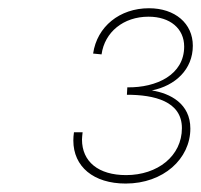

<svg xmlns="http://www.w3.org/2000/svg" viewBox="-20 -930 488 466"><path d="M285 -484.5C376.5 -484.5 442 -544.5 442 -618C442 -678.5 393 -703.5 348.5 -710.5C405.5 -722 448 -761.5 448 -819C448 -873 405 -910 341.5 -910C270.5 -910 215.5 -865.5 206 -800L226.5 -798C234 -852 279.5 -889.5 340.5 -889.5C393 -889.5 427 -860.5 427 -817C427 -748.5 360 -717 289 -718L288 -700C354 -700 421.5 -684.5 421.5 -619C421.5 -551.5 362.5 -505 286 -505C219 -505 179 -537.5 179 -591.5C179 -597 180 -603 180.5 -609H159.5C158.5 -602 158 -595.5 158 -589C158 -525.5 207 -484.5 285 -484.5Z"/></svg>

Font: HK Grotesk ExtraLight
Style: Italic
Weight: 200
Italic angle: -16°
Designer: Alfredo Marco Pradil
Foundry: Hanken Design Co.
Version: Version 3.001;FEAKit 1.0